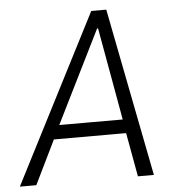

<svg xmlns="http://www.w3.org/2000/svg" viewBox="-53 -753 743 802"><g transform="rotate(-5 318.5 -352.5)"><path d="M-2 0 359 -705H422L560 0H493L456 -204L486 -184H133L167 -205L67 0ZM377 -630 177 -227 164 -242H475L453 -228L381 -630Z"/></g></svg>

Font: Nunito Sans 7pt Condensed Light
Style: Italic
Weight: 300
Width: 3
Italic angle: -9°
Designer: Vernon Adams
Foundry: Vernon Adams
Version: Version 3.101;gftools[0.9.27]